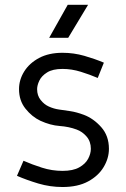

<svg xmlns="http://www.w3.org/2000/svg" viewBox="-20 -750 510 778"><path d="M233.4 -536.1Q278.8 -536.1 322 -523.7Q365.2 -511.2 400.9 -496.1L376 -434.1Q344.2 -447.8 307.4 -459.2Q270.5 -470.7 233.4 -470.7Q193.4 -470.7 170.9 -456.5Q148.4 -442.4 139.4 -423.3Q130.4 -404.3 130.4 -388.7Q130.4 -362.8 144.8 -344.7Q159.2 -326.7 177.7 -318.4Q198.2 -309.1 219.2 -306.2Q240.2 -303.2 264.9 -299.6Q289.6 -295.9 319.8 -284.7Q358.9 -270 390.1 -234.9Q421.4 -199.7 421.4 -147Q421.4 -108.9 400.1 -73.2Q378.9 -37.6 337.2 -14.9Q295.4 7.8 233.4 7.8Q183.1 7.8 135.5 -6.3Q87.9 -20.5 48.8 -37.6L75.2 -98.6Q109.4 -83.5 149.9 -70.6Q190.4 -57.6 233.4 -57.6Q275.9 -57.6 301 -71.8Q326.2 -85.9 337.2 -106.7Q348.1 -127.4 348.1 -147Q348.1 -176.8 330.8 -196.8Q313.5 -216.8 290.5 -225.1Q259.3 -236.8 221.7 -239.5Q184.1 -242.2 143.6 -260.7Q109.4 -276.9 83.3 -309.6Q57.1 -342.3 57.1 -388.7Q57.1 -426.8 78.1 -460.4Q99.1 -494.1 138.4 -515.1Q177.7 -536.1 233.4 -536.1ZM336.9 -730.5 256.3 -596.7H179.2L254.4 -730.5Z"/></svg>

Font: Gidole
Style: Regular
Weight: 400
Version: Version 2.100; ttfautohint (v1.8.4.7-5d5b)